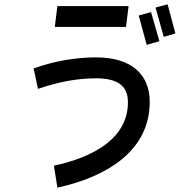

<svg xmlns="http://www.w3.org/2000/svg" viewBox="-20 -813 840 890"><path d="M793 -658 757 -793 701 -778 739 -642ZM576 -785H246L234 -688H564ZM719 -622 680 -757 623 -741 660 -605ZM230 -45 246 57C473 7 674 -112 674 -341C674 -468 589 -547 426 -547C331 -547 236 -531 136 -496L156 -401C244 -431 332 -450 425 -450C527 -450 573 -414 573 -339C573 -174 417 -85 230 -45Z"/></svg>

Font: Smiley Sans Oblique
Style: Regular
Weight: 400
Italic angle: -8°
Designer: oooooohmygosh, Nagisa Chen, Janine Sui, Heda Shi, Jian Li
Foundry: atelierAnchor
Version: Version 2.0.1